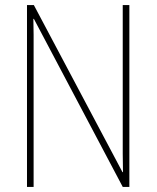

<svg xmlns="http://www.w3.org/2000/svg" viewBox="-20 -734 615 754"><path d="M488 -714H462V-196Q462 -168 462 -130.5Q462 -93 463 -58H461L113 -714H86V0H112V-525Q112 -566 112 -597Q112 -628 111 -660H113L462 0H488Z"/></svg>

Font: Noto Sans Display SemiCondensed Thin
Style: Regular
Weight: 250
Width: 4
Designer: Monotype Design team
Foundry: Monotype Imaging Inc.
Version: 1.000